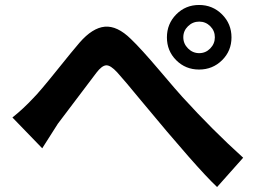

<svg xmlns="http://www.w3.org/2000/svg" viewBox="-20 -753 1040 773"><path d="M30 -280Q74 -315 114 -358Q140 -384 207 -467.5Q274 -551 300 -581Q352 -641 402 -645.5Q452 -650 507 -596Q547 -558 622.5 -469Q698 -380 714 -363Q837 -228 959 -118L854 0Q775 -74 548 -348Q479 -432 452 -461.5Q425 -491 407.5 -490Q390 -489 368 -460Q362 -452 213 -255Q206 -245 150 -156ZM737 -647.5Q718 -629 718 -603Q718 -577 737 -558Q756 -539 782 -539Q808 -539 826.5 -558Q845 -577 845 -603Q845 -629 826.5 -647.5Q808 -666 782 -666Q756 -666 737 -647.5ZM781.5 -473Q727 -473 689.5 -510.5Q652 -548 652 -602.5Q652 -657 689.5 -695Q727 -733 781.5 -733Q836 -733 874 -695Q912 -657 912 -602.5Q912 -548 874 -510.5Q836 -473 781.5 -473Z"/></svg>

Font: Swei Fan Sans CJK TC
Style: Bold
Weight: 700
Version: Version 2.130